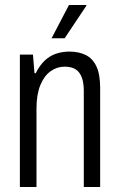

<svg xmlns="http://www.w3.org/2000/svg" viewBox="-20 -743 473 763"><path d="M59 0V-526H111L117 -452H122Q138 -484 158.5 -503Q179 -522 204 -530Q229 -538 256 -538Q293 -538 320.5 -524.5Q348 -511 363 -479.5Q378 -448 378 -394V0H313V-382Q313 -406 308.5 -424Q304 -442 294.5 -454.5Q285 -467 270.5 -472.5Q256 -478 236 -478Q206 -478 180.5 -459.5Q155 -441 140 -404Q125 -367 125 -312V0ZM185 -591 254 -723H323V-720L237 -591Z"/></svg>

Font: Archivo Condensed Light
Style: Regular
Weight: 300
Width: 3
Designer: Hector Gatti
Foundry: Omnibus-Type
Version: Version 2.001